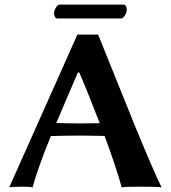

<svg xmlns="http://www.w3.org/2000/svg" viewBox="-20 -808 741 831"><path d="M502.9 -728C509.4 -728 515.4 -732.5 520.8 -741.5C526.1 -750.4 528.8 -758.6 528.8 -766.1C528.8 -771 527.6 -775.9 525.1 -780.8C522.7 -785.6 519.4 -788.1 515.1 -788.1H238.8C232.6 -788.1 226.9 -783.6 221.7 -774.7C216.5 -765.7 213.9 -757.8 213.9 -751C213.9 -745.4 215.1 -740.2 217.5 -735.4C220 -730.5 223.8 -728 229 -728ZM411.6 -274.9C373.9 -274.3 346 -273.9 328.1 -273.9C286.1 -273.9 251.3 -274.6 223.6 -275.9L316.9 -494.1H323.2C346.7 -439.8 376.1 -366.7 411.6 -274.9ZM200.2 -219.2C251 -220.5 295.2 -221.2 333 -221.2C334 -221.2 367.2 -220.7 432.6 -219.7C466.1 -129.2 490.9 -55 506.8 2.9C518.2 1 545.2 0 587.9 0C637.4 0 667.8 1 679.2 2.9C656.1 -43.9 616.9 -134.8 561.5 -269.5L404.8 -658.2H314.9L20 2.9C28.2 1 46.9 0 76.2 0C98 0 113 1 121.1 2.9C135.1 -50.1 161.5 -124.2 200.2 -219.2Z"/></svg>

Font: Linux Biolinum G
Style: Bold
Weight: 700
Designer: Philipp H. Poll
Foundry: Philipp H. Poll
Version: Version 1.1.0